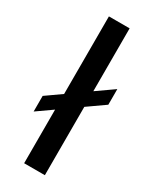

<svg xmlns="http://www.w3.org/2000/svg" viewBox="-208 -862 738 915"><g transform="rotate(30 161.0 -404.0)"><path d="M17 -322 101 -381V-808H215V-462L309 -528V-442L215 -376V0H101V-295L17 -236Z"/></g></svg>

Font: Encode Sans Compressed
Style: SemiBold
Weight: 600
Designer: Pablo Impallari, Andres Torresi
Foundry: Pablo Impallari, Andres Torresi
Version: Version 1.000; ttfautohint (v1.00) -l 8 -r 50 -G 200 -x 14 -